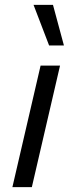

<svg xmlns="http://www.w3.org/2000/svg" viewBox="-20 -770 298 790"><path d="M198 -750 243 -583H182L118 -750ZM227 -500 111 0H31L147 -500Z"/></svg>

Font: Elaine Sans
Style: Italic
Weight: 400
Italic angle: -13°
Designer: Wei Huang
Foundry: Wei Huang
Version: Version 2.001;December 24, 2019;FontCreator 12.0.0.2547 64-b